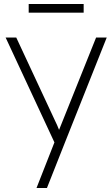

<svg xmlns="http://www.w3.org/2000/svg" viewBox="-20 -707 560 957"><path d="M162 230 259 -17 270 43 8 -520H61L254 -106Q265 -84 273.5 -62Q282 -40 292 -17L262 -29Q268 -43 273.5 -57.5Q279 -72 285 -86L459 -520H512L305 0L214 230ZM123 -644V-687H397V-644Z"/></svg>

Font: Mach ExtraLight
Style: Regular
Weight: 250
Version: Version 1.002